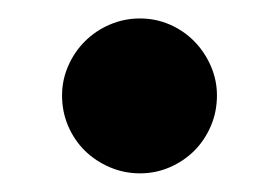

<svg xmlns="http://www.w3.org/2000/svg" viewBox="-20 -453 301 207"><path d="M213.9 -350.1Q213.9 -332.5 207.3 -317.1Q200.7 -301.8 189.5 -290.5Q178.2 -279.3 163.1 -272.7Q147.9 -266.1 130.9 -266.1Q113.8 -266.1 98.4 -272.7Q83 -279.3 71.5 -290.5Q60.1 -301.8 53.5 -317.1Q46.9 -332.5 46.9 -350.1Q46.9 -366.7 53.5 -381.8Q60.1 -397 71.5 -408.4Q83 -419.9 98.4 -426.5Q113.8 -433.1 130.9 -433.1Q147.9 -433.1 163.1 -426.5Q178.2 -419.9 189.5 -408.4Q200.7 -397 207.3 -381.8Q213.9 -366.7 213.9 -350.1Z"/></svg>

Font: Righteous
Style: Regular
Weight: 400
Version: Version 1.000